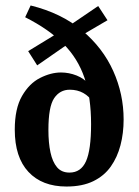

<svg xmlns="http://www.w3.org/2000/svg" viewBox="-20 -674 508 702"><path d="M432 -237Q432 -187 420.5 -143Q409 -99 385 -65Q361 -31 321 -11.5Q281 8 223 8Q134 8 84 -45.5Q34 -99 34 -200Q34 -277 60.5 -323Q87 -369 126.5 -389Q166 -409 203 -409Q232 -409 260 -398Q288 -387 307.5 -363.5Q327 -340 328 -302L320 -300Q306 -322 284.5 -334Q263 -346 235 -346Q199 -346 178 -315Q157 -284 157 -199Q157 -152 164.5 -117Q172 -82 188.5 -62.5Q205 -43 234 -43Q276 -43 294.5 -84.5Q313 -126 313 -220Q313 -318 289 -389Q265 -460 212 -513.5Q159 -567 72 -611L92 -654Q205 -626 280.5 -562.5Q356 -499 394 -414.5Q432 -330 432 -237ZM116 -435 83 -487 214 -567 339 -652 373 -600 250 -528Z"/></svg>

Font: Yrsa SemiBold
Style: Regular
Weight: 600
Version: Version 2.004